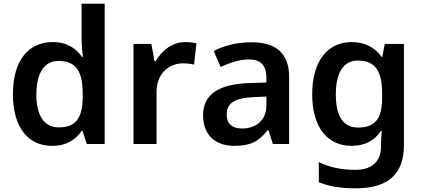

<svg xmlns="http://www.w3.org/2000/svg" viewBox="-20 -780 2286 1040"><path d="M262 10C343 10 392 -26 422 -71H427L450 0H547V-760H422V-569C422 -540 426 -493 429 -472H424C392 -517 345 -552 265 -552C137 -552 50 -456 50 -270C50 -85 136 10 262 10ZM299 -90C219 -90 177 -153 177 -268C177 -383 219 -450 297 -450C398 -450 428 -386 428 -269V-253C427 -144 393 -90 299 -90Z M983 -552C912 -552 855 -505 823 -448H817L800 -542H703V0H828V-281C828 -386 900 -437 971 -437C995 -437 1015 -434 1031 -430L1044 -546C1029 -549 1003 -552 983 -552Z M1343 -551C1262 -551 1191 -532 1138 -504L1175 -417C1223 -439 1276 -458 1327 -458C1387 -458 1423 -432 1423 -357V-333L1331 -330C1163 -325 1080 -267 1080 -156C1080 -43 1152 10 1249 10C1340 10 1383 -16 1430 -75H1434L1458 0H1546V-364C1546 -490 1476 -551 1343 -551ZM1356 -254 1423 -257V-210C1423 -127 1365 -84 1291 -84C1241 -84 1208 -107 1208 -159C1208 -217 1244 -250 1356 -254Z M1885 -552C1753 -552 1671 -447 1671 -270C1671 -91 1753 10 1884 10C1958 10 2010 -20 2043 -71H2048C2046 -53 2044 -20 2044 -4V14C2044 93 1994 140 1908 140C1827 140 1764 126 1707 98V207C1762 230 1826 240 1908 240C2085 240 2168 160 2168 6V-542H2064L2051 -472H2047C2011 -523 1957 -552 1885 -552ZM1918 -452C2012 -452 2050 -396 2050 -271V-250C2050 -138 2012 -89 1920 -89C1840 -89 1799 -149 1799 -268C1799 -387 1841 -452 1918 -452Z"/></svg>

Font: Noto Sans Syriac SemiBold
Style: Regular
Weight: 600
Designer: Patrick Giasson and the Monotype Design Team
Foundry: Monotype Imaging Inc.
Version: Version 3.000